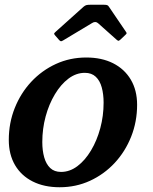

<svg xmlns="http://www.w3.org/2000/svg" viewBox="-20 -775 644 808"><path d="M228 -607.5Q232 -603 235.2 -601.8Q238.5 -600.5 245 -604.5L367.5 -678Q381.5 -687 392.5 -677.5L470.5 -608Q476 -603.5 478.2 -603.2Q480.5 -603 487 -608.5L507.5 -628Q512.5 -632.5 512.8 -634.8Q513 -637 510.5 -640.5L438.5 -746.5Q435.5 -751.5 431.5 -753.2Q427.5 -755 417.5 -755H360Q349 -755 343.5 -753.5Q338 -752 331.5 -746.5L215 -642Q208.5 -636 207.8 -634Q207 -632 211.5 -626.5ZM17 -186Q17 -125 43.2 -80.2Q69.5 -35.5 117.8 -11.2Q166 13 231 13Q299.5 13 358.8 -14.2Q418 -41.5 462.5 -89.2Q507 -137 532 -200Q557 -263 557 -334Q557 -395 530.5 -439.8Q504 -484.5 456 -508.8Q408 -533 343 -533Q274.5 -533 215.2 -505.8Q156 -478.5 111.5 -430.8Q67 -383 42 -320.2Q17 -257.5 17 -186ZM158 -177Q158 -233 172 -284.8Q186 -336.5 211 -378.2Q236 -420 268.2 -444.2Q300.5 -468.5 337 -468.5Q365.5 -468.5 383 -452Q400.5 -435.5 408.2 -407Q416 -378.5 416 -343Q416 -287.5 402 -235.5Q388 -183.5 363 -141.8Q338 -100 305.8 -75.8Q273.5 -51.5 237 -51.5Q208.5 -51.5 191.2 -68Q174 -84.5 166 -113Q158 -141.5 158 -177Z"/></svg>

Font: Besley SemiBold
Style: Italic
Weight: 600
Italic angle: -13°
Designer: Owen Earl
Foundry: indestructible type*
Version: Version 2.001